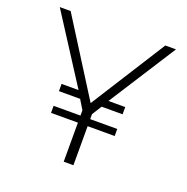

<svg xmlns="http://www.w3.org/2000/svg" viewBox="-127 -828 921 947"><g transform="rotate(20 333.5 -355.0)"><path d="M412 -357H500V-319H390L358 -268V-242H500V-205H358V0H307V-205H166V-242H307V-270L277 -319H166V-357H255L28 -710H85L333 -317L582 -710H638Z"/></g></svg>

Font: Raleway Light
Style: Regular
Weight: 300
Designer: Matt McInerney, Pablo Impallari, Rodrigo Fuenzalida
Foundry: Matt McInerney, Pablo Impallari, Rodrigo Fuenzalida
Version: Version 4.026